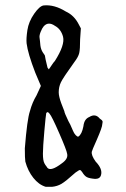

<svg xmlns="http://www.w3.org/2000/svg" viewBox="-20 -679 483 736"><path d="M147.5 -658.2Q188.5 -662.1 232.4 -634.8Q264.6 -620.1 282.2 -585L290 -570.3L287.1 -528.3Q287.1 -490.2 283.7 -475.6Q280.3 -460.9 264.6 -440.4Q221.7 -380.9 213.4 -363.3Q205.1 -345.7 205.1 -325.2Q205.1 -309.6 214.8 -283.2L226.6 -252.9Q226.6 -247.1 242.2 -214.8Q248 -206.1 259.8 -177.7Q263.7 -168 270 -161.1Q276.4 -154.3 280.3 -155.3Q293.9 -164.1 299.8 -195.3Q302.7 -222.7 322.3 -230.5Q345.7 -245.1 362.3 -224.6Q372.1 -217.8 373 -214.8Q374 -211.9 372.1 -203.1Q372.1 -191.4 351.6 -144.5Q332 -100.6 332 -97.7Q329.1 -84 346.7 -59.6Q374 -31.2 367.2 -7.8Q363.3 6.8 344.7 6.8Q322.3 4.9 313 0Q303.7 -4.9 294.9 -19.5Q290 -26.4 287.1 -27.3Q284.2 -28.3 269.5 -17.6Q231.4 16.6 215.3 25.9Q199.2 35.2 179.7 37.1H155.3Q128.9 29.3 107.9 2.9Q86.9 -23.4 77.1 -59.6Q75.2 -71.3 75.2 -110.4Q84 -221.7 94.7 -252.9Q103.5 -286.1 120.1 -313.5L136.7 -349.6L115.2 -400.4Q86.9 -473.6 82 -512.7Q80.1 -531.2 85 -563.5Q89.8 -595.7 110.8 -626Q131.8 -656.2 147.5 -658.2ZM190.4 -580.1Q165 -597.7 147.5 -578.1Q141.6 -571.3 135.7 -556.6Q129.9 -542 131.8 -533.2Q131.8 -531.2 133.3 -521Q134.8 -510.7 134.8 -504.9Q136.7 -489.3 144.5 -477.5Q145.5 -475.6 148.9 -471.2Q152.3 -466.8 152.3 -464.8Q152.3 -460 162.1 -419.9L167 -413.1L171.9 -419.9Q172.9 -420.9 179.2 -430.7Q185.5 -440.4 190.4 -445.3Q229.5 -506.8 221.7 -538.1Q213.9 -567.4 190.4 -580.1ZM169.9 -243.2Q162.1 -253.9 157.2 -245.1Q155.3 -236.3 149.9 -175.3Q144.5 -114.3 144.5 -89.8Q144.5 -63.5 150.4 -52.7Q151.4 -50.8 153.8 -46.9Q156.2 -43 159.2 -39.6Q162.1 -36.1 162.1 -35.2Q175.8 -21.5 216.8 -52.7Q242.2 -70.3 237.3 -89.8Q235.4 -103.5 207 -168.5Q178.7 -233.4 169.9 -243.2Z"/></svg>

Font: JasonHandwriting4
Style: Regular
Weight: 400
Version: Version 1.01.21